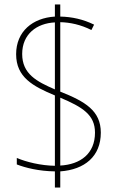

<svg xmlns="http://www.w3.org/2000/svg" viewBox="-20 -779 545 857"><path d="M225 -14V58H249V-14C358 -22 430 -81 430 -187C430 -285 360 -326 249 -370V-680C293 -679 340 -669 388 -645L400 -669C351 -693 301 -704 249 -705V-759H225V-705C126 -699 52 -639 52 -537C52 -434 127 -394 225 -353V-39C162 -40 97 -56 55 -74V-45C94 -30 153 -15 225 -14ZM225 -679V-380C144 -415 79 -449 79 -538C79 -627 144 -675 225 -679ZM249 -40V-343C348 -301 404 -267 404 -187C404 -93 339 -45 249 -40Z"/></svg>

Font: Noto Sans Hebrew SemiCondensed Thin
Style: Regular
Weight: 100
Width: 4
Designer: Monotype Design Team
Foundry: Monotype Imaging Inc.
Version: Version 2.004